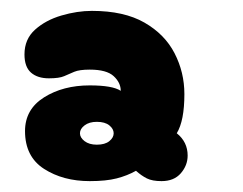

<svg xmlns="http://www.w3.org/2000/svg" viewBox="-20 -759 446 353"><path d="M145 -426Q96 -426 61 -448.5Q26 -471 26 -518Q26 -558 61 -580Q96 -602 145 -602Q187 -602 202 -592Q202 -607 189 -619Q176 -631 145 -631Q126 -631 116.5 -627Q107 -623 98 -619Q89 -615 70 -615Q49 -615 37 -625.5Q25 -636 25 -659Q25 -687 44.5 -704.5Q64 -722 93 -730.5Q122 -739 149 -739Q208 -739 245.5 -717.5Q283 -696 301 -661Q319 -626 319 -586Q319 -537 305 -514Q325 -498 325 -473Q325 -455 312.5 -440.5Q300 -426 277 -426Q260 -426 250 -431Q240 -436 230 -445Q214 -436 194.5 -431Q175 -426 145 -426ZM158 -493Q173 -493 181 -499.5Q189 -506 189 -514Q189 -522 181 -528.5Q173 -535 158 -535Q144 -535 135.5 -528.5Q127 -522 127 -514Q127 -506 135.5 -499.5Q144 -493 158 -493Z"/></svg>

Font: Cherry Bomb One
Style: Regular
Weight: 400
Designer: satsuyako
Foundry: satsuyako
Version: Version 4.100; ttfautohint (v1.8.3)